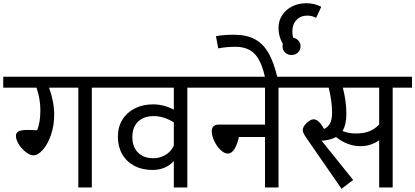

<svg xmlns="http://www.w3.org/2000/svg" viewBox="-40 -1166 2582 1194"><path d="M651 -621H531V0H447V-621H265Q297 -533 297 -452Q297 -385 277 -327Q257 -269 226.5 -234.5Q196 -200 168 -200Q147 -200 121 -220Q95 -240 77 -268.5Q59 -297 59 -322Q59 -338 73.5 -348Q88 -358 135 -358Q145 -358 191 -356Q211 -404 211 -481Q211 -551 187 -621H-20V-689H651Z M1245 -621H1125V0H1041V-164Q989 -109 908 -109Q844 -109 795 -135Q746 -161 719.5 -208Q693 -255 693 -316Q693 -376 721 -421.5Q749 -467 798.5 -492Q848 -517 912 -517Q979 -517 1041 -484V-621H611V-689H1245ZM1041 -260V-405Q978 -444 916 -444Q854 -444 818.5 -409.5Q783 -375 783 -314Q783 -253 818 -217.5Q853 -182 915 -182Q953 -182 988 -202Q1023 -222 1041 -260Z M1812 -621H1692V0H1608V-314H1446Q1436 -269 1418.5 -240Q1401 -211 1377 -211Q1355 -211 1331.5 -233.5Q1308 -256 1292.5 -289Q1277 -322 1277 -350Q1277 -370 1288 -380.5Q1299 -391 1318 -391H1608V-621H1205V-689H1812Z M1424 -875Q1367 -875 1317 -865L1303 -941Q1348 -950 1416 -950Q1492 -950 1544 -922.5Q1596 -895 1629.5 -837Q1663 -779 1685 -684L1611 -672Q1588 -784 1545 -829.5Q1502 -875 1424 -875ZM1717 -878Q1717 -901 1733 -916.5Q1749 -932 1773 -932Q1797 -932 1813 -916.5Q1829 -901 1829 -878Q1829 -855 1813 -839.5Q1797 -824 1773 -824Q1749 -824 1733 -839.5Q1717 -855 1717 -878Z M1871 -1069Q1830 -1069 1804 -1042Q1778 -1015 1778 -970Q1778 -948 1785 -922.5Q1792 -897 1804 -874L1745 -855Q1692 -920 1692 -991Q1692 -1037 1715 -1072Q1738 -1107 1777.5 -1126.5Q1817 -1146 1866 -1146Q1914 -1146 1958 -1124L1926 -1055Q1900 -1069 1871 -1069Z M2522 -621H2402V0H2318V-294Q2267 -257 2201 -257Q2161 -257 2121.5 -272Q2082 -287 2050 -314Q2014 -294 1960 -291L2156 -47L2084 8L1864 -310Q1843 -340 1843 -356Q1843 -372 1854.5 -387.5Q1866 -403 1882 -413.5Q1898 -424 1910 -424Q1926 -424 1941.5 -410Q1957 -396 1975 -364Q2001 -376 2013 -399.5Q2025 -423 2025 -467Q2025 -537 2004 -621H1772V-689H2522ZM2318 -621H2092Q2114 -536 2114 -457Q2114 -391 2090 -351Q2128 -336 2172 -336Q2224 -336 2258.5 -350.5Q2293 -365 2318 -392Z"/></svg>

Font: Fira GO
Style: Regular
Weight: 400
Designer: Carrois Corporate
Foundry: Carrois Corporate GbR
Version: Version 0.300